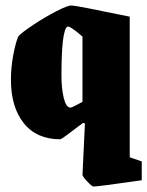

<svg xmlns="http://www.w3.org/2000/svg" viewBox="-20 -497 539 703"><path d="M282 143 291 -45 284 -47Q206 13 201 13Q114 13 67 -46Q20 -105 20 -205Q20 -248 28 -292.5Q36 -337 47 -364Q61 -379 102.5 -406.5Q144 -434 185.5 -455.5Q227 -477 242 -477Q257 -477 455 -436V79L499 94V163Q339 186 322 186Q317 186 299.5 167.5Q282 149 282 143ZM282 -124V-363Q234 -405 226 -399Q205 -383 205 -220Q205 -173 213.5 -138Q222 -103 238 -103Q244 -103 282 -124Z"/></svg>

Font: Grenze Black
Style: Regular
Weight: 900
Designer: Renata Polastri
Foundry: Omnibus-Type
Version: Version 1.002; ttfautohint (v1.8)